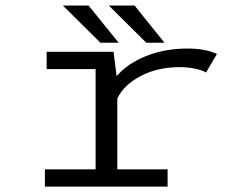

<svg xmlns="http://www.w3.org/2000/svg" viewBox="-20 -692 890 712"><path d="M590 -533.5H522.5L383.5 -671.5H479ZM420 -533.5H352.5L213 -671.5H308.5ZM415 -64H601.5V0H146.5V-64H334.5V-436H153V-500H401L412.5 -409.5Q452 -456 521.5 -484Q591 -512 675.5 -512Q741 -512 784.5 -492L744 -423Q734.5 -430 707.2 -436.5Q680 -443 646 -443Q564 -443 501.2 -409.8Q438.5 -376.5 415 -326.5Z"/></svg>

Font: League Mono Wide Light
Style: Regular
Weight: 300
Width: 8
Designer: Tyler Finck
Foundry: The League of Moveable Type / Tyler Finck
Version: Version 2.210